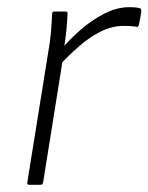

<svg xmlns="http://www.w3.org/2000/svg" viewBox="-20 -514 413 534"><path d="M61 0Q55 0 56 -7L114 -368Q119 -395 121.5 -422.5Q124 -450 125 -476Q125 -482 132 -482H162Q168 -482 168 -476Q167 -455 164.5 -429Q162 -403 157 -375L155 -351L100 -7Q99 -3 97.5 -1.5Q96 0 92 0ZM141 -328 148 -374Q172 -403 203.5 -430.5Q235 -458 270 -476Q305 -494 339 -494Q360 -494 369 -491Q372 -490 372.5 -488Q373 -486 373 -483Q372 -474 370 -463.5Q368 -453 366 -444Q364 -437 357 -440Q352 -441 344 -441.5Q336 -442 324 -442Q292 -442 260.5 -426.5Q229 -411 199 -384.5Q169 -358 141 -328Z"/></svg>

Font: Sofia Sans ExtraLight
Style: Italic
Weight: 250
Italic angle: -9°
Version: Version 4.100-B